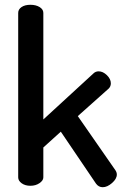

<svg xmlns="http://www.w3.org/2000/svg" viewBox="-20 -776 520 802"><path d="M434 -406 305 -291 462 -65Q468 -56 468 -47Q468 -29 448 -11.5Q428 6 409 6Q392 6 381 -9L234 -226L161 -160V-35Q161 -22 145 -11Q129 0 107 0Q85 0 70.5 -10.5Q56 -21 56 -35V-722Q56 -737 70 -746.5Q84 -756 107 -756Q130 -756 145.5 -746.5Q161 -737 161 -722V-277L370 -469Q379 -478 392 -478Q410 -478 426.5 -462Q443 -446 443 -428Q443 -415 434 -406Z"/></svg>

Font: AkaAcidDosis
Style: SemiBold
Weight: 600
Designer: Edgar Tolentino, Pablo Impallari, Igino Marini, Cyberella
Foundry: Edgar Tolentino, Pablo Impallari, Igino Marini, Cyberella
Version: Version 1.007